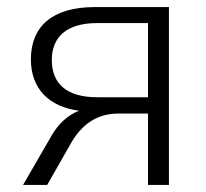

<svg xmlns="http://www.w3.org/2000/svg" viewBox="-20 -521 580 541"><path d="M126 -140 45 0H113L182 -121C210 -168 251 -201 313 -201H397V0H456V-501H246C127 -501 67 -446 67 -354C67 -271 118 -220 203 -209C173 -198 145 -173 126 -140ZM254 -247C168 -247 126 -285 126 -352C126 -417 168 -456 254 -456H397V-247Z"/></svg>

Font: Poppy and Pepper Light
Style: Regular
Weight: 300
Designer: Thy Ha
Foundry: Thy Ha
Version: Version 0.001;Glyphs 3.2 (3227)